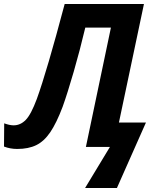

<svg xmlns="http://www.w3.org/2000/svg" viewBox="-51 -734 784 959"><path d="M498 0H378L503 -596H375Q348 -482 317 -375Q286 -268 262 -201Q231 -119 200 -73.5Q169 -28 130 -9Q91 10 35 10Q0 10 -31 -2L-30 -118Q-3 -108 17 -108Q51 -108 77.5 -135Q104 -162 133 -240Q183 -378 272 -714H668L543 -122H678L533 205H374Z"/></svg>

Font: Noto Sans Display
Style: Bold Italic
Weight: 700
Italic angle: -12°
Designer: Monotype Design team
Foundry: Monotype Imaging Inc.
Version: Version 1.000